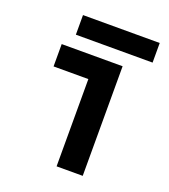

<svg xmlns="http://www.w3.org/2000/svg" viewBox="-126 -765 752 856"><g transform="rotate(20 250.0 -337.0)"><path d="M241 0V-414H76V-520H365V0ZM121 -581V-674H485V-581Z"/></g></svg>

Font: M PLUS 1 Code SemiBold
Style: Regular
Weight: 600
Designer: Coji Morishita
Foundry: UNDERFOREST DESIGN
Version: Version 1.005